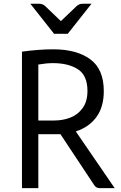

<svg xmlns="http://www.w3.org/2000/svg" viewBox="-20 -978 628 998"><path d="M576.2 0H499Q478.5 0 468.8 -17.1L294.4 -280.3H179.2V0H94.2V-709.5Q182.1 -721.7 256.8 -721.7Q377.9 -721.7 448.7 -670.2Q519.5 -618.7 519.5 -504.4Q519.5 -421.9 481 -369.4Q442.4 -316.9 374 -294.9ZM260.7 -351.6Q306.6 -351.6 345.7 -366.7Q384.8 -381.8 409.7 -416.3Q434.6 -450.7 434.6 -505.4Q434.6 -585.4 385.3 -617.7Q335.9 -649.9 254.9 -649.9Q222.2 -649.9 179.2 -642.6V-351.6ZM261.2 -802.2H332L455.6 -958.5H410.6Q400.9 -958.5 393.6 -955.8Q386.2 -953.1 379.4 -947.3L296.4 -868.2L213.9 -947.3Q207 -953.1 199.7 -955.8Q192.4 -958.5 182.6 -958.5H137.7Z"/></svg>

Font: Lycee Sans
Style: Regular
Weight: 400
Designer: Justin Alvin
Foundry: Alkove Design
Version: Version 1.030